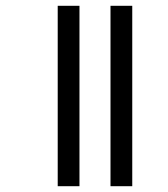

<svg xmlns="http://www.w3.org/2000/svg" viewBox="-20 -642 578 662"><path d="M179 0H254V-622H179ZM361 0H436V-622H361Z"/></svg>

Font: Noto Sans Devanagari Extra Condensed
Style: Regular
Weight: 400
Width: 2
Designer: Monotype Design Team
Foundry: Monotype Imaging Inc.
Version: 1.000